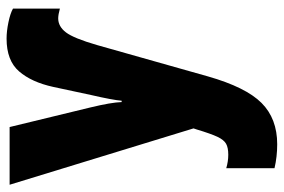

<svg xmlns="http://www.w3.org/2000/svg" viewBox="-156 -446 842 569"><g transform="rotate(-90 264.5 -161.0)"><path d="M524 -543V-404Q506 -409 495 -409Q471 -409 453.5 -386Q436 -363 416 -294L323 35Q291 147 244.5 193.5Q198 240 122 240Q85 240 51 232V89Q71 95 91 95Q112 95 123.5 88.5Q135 82 144 63Q153 44 166 1L169 -8L2 -553H173L231 -314Q246 -252 247 -221H251Q253 -247 268 -312L292 -424Q306 -488 338 -525Q370 -562 435 -562Q457 -562 483.5 -556.5Q510 -551 524 -543Z"/></g></svg>

Font: Noto Sans UI CondBlack
Style: Regular
Weight: 900
Width: 3
Designer: Monotype Design Team
Foundry: Monotype Imaging Inc.
Version: Version 1.001